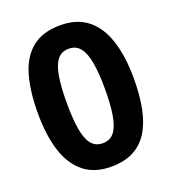

<svg xmlns="http://www.w3.org/2000/svg" viewBox="-134 -826 840 938"><g transform="rotate(-20 286.0 -357.5)"><path d="M535 -357Q535 -271 521.5 -203Q508 -135 478.5 -87.5Q449 -40 401.5 -15Q354 10 285 10Q199 10 144 -34Q89 -78 62.5 -160Q36 -242 36 -357Q36 -473 60 -555Q84 -637 139 -681Q194 -725 285 -725Q371 -725 426 -681.5Q481 -638 508 -555.5Q535 -473 535 -357ZM186 -357Q186 -276 195 -221.5Q204 -167 225.5 -139.5Q247 -112 285 -112Q323 -112 344.5 -139Q366 -166 375.5 -220.5Q385 -275 385 -357Q385 -439 375.5 -493.5Q366 -548 344.5 -575.5Q323 -603 285 -603Q247 -603 225.5 -575.5Q204 -548 195 -493.5Q186 -439 186 -357Z"/></g></svg>

Font: Noto Sans Hebrew
Style: Bold
Weight: 700
Designer: Monotype Design Team
Foundry: Monotype Imaging Inc.
Version: Version 2.003